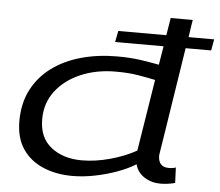

<svg xmlns="http://www.w3.org/2000/svg" viewBox="-53 -799 996 868"><g transform="rotate(5 445.5 -365.0)"><path d="M706 10Q664 10 632 -11Q600 -32 591 -68Q556 -46 508 -28.5Q460 -11 407.5 -0.5Q355 10 306 10Q232 10 173 -15Q114 -40 80 -90Q46 -140 46 -216Q46 -298 78 -359.5Q110 -421 166.5 -462.5Q223 -504 298.5 -525Q374 -546 461 -546Q522 -546 569 -539Q616 -532 652 -525L666 -610H446L456 -661H674L687 -740H787Q787 -740 783.5 -718.5Q780 -697 775 -661H891L882 -610H766Q758 -556 747.5 -490.5Q737 -425 727 -360Q717 -295 708.5 -240.5Q700 -186 694.5 -152.5Q689 -119 689 -117Q689 -64 737 -64Q757 -64 769 -69L772 1Q758 5 740 7.5Q722 10 706 10ZM342 -64Q404 -64 471 -82.5Q538 -101 589 -130L641 -455Q608 -462 564 -469.5Q520 -477 461 -477Q373 -477 302 -446.5Q231 -416 189.5 -361.5Q148 -307 148 -234Q148 -150 203 -107Q258 -64 342 -64Z"/></g></svg>

Font: Georama ExtraExtended
Style: Italic
Weight: 400
Width: 8
Italic angle: -9°
Designer: Jean-Baptiste Levee
Foundry: Production Type
Version: Version 1.000